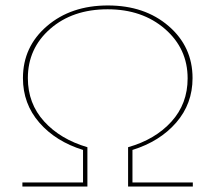

<svg xmlns="http://www.w3.org/2000/svg" viewBox="-20 -683 789 703"><path d="M465 -15H686V0H449V-144Q548 -172 607.5 -237.5Q667 -303 667 -396Q667 -505 584 -577Q501 -649 374 -649Q246 -649 164 -577.5Q82 -506 82 -397Q82 -304 141.5 -238.5Q201 -173 300 -144V0H62V-15H284V-134Q184 -165 124 -234Q64 -303 64 -397Q64 -512 152 -587.5Q240 -663 375 -663Q510 -663 597.5 -587.5Q685 -512 685 -397Q685 -303 625 -234Q565 -165 465 -134Z"/></svg>

Font: EauTestSC Thin
Style: Regular
Weight: 250
Designer: Christian Thalmann (Catharsis Fonts)
Version: Version 0.001;PS 000.001;hotconv 1.0.88;makeotf.lib2.5.64775